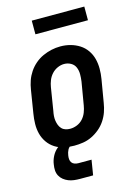

<svg xmlns="http://www.w3.org/2000/svg" viewBox="-134 -793 768 1059"><g transform="rotate(-15 250.0 -263.0)"><path d="M205 8Q175 8 147 2Q119 -4 95.5 -19Q72 -34 56 -57Q40 -80 33 -107Q26 -134 26.5 -163.5Q27 -193 32 -222L53 -352Q57 -378 65.5 -402.5Q74 -427 89 -449.5Q104 -472 125 -490Q146 -508 170.5 -519Q195 -530 220 -535.5Q245 -541 271 -541Q301 -541 328.5 -533.5Q356 -526 379.5 -511Q403 -496 419 -473Q435 -450 442 -423Q449 -396 449 -366.5Q449 -337 444 -308L422 -178Q418 -152 409.5 -127.5Q401 -103 386 -80.5Q371 -58 350 -40.5Q329 -23 305 -11.5Q281 0 255.5 4Q230 8 205 8ZM207 -88Q227 -88 246.5 -96Q266 -104 280 -119.5Q294 -135 301.5 -154.5Q309 -174 312 -193L334 -323Q337 -344 337 -365Q337 -386 329.5 -404Q322 -422 304.5 -432Q287 -442 266 -442Q247 -442 228 -433.5Q209 -425 195 -409.5Q181 -394 173.5 -375Q166 -356 163 -337L142 -207Q139 -193 138 -179Q137 -165 139 -152Q141 -139 145.5 -127Q150 -115 159 -105.5Q168 -96 180.5 -92Q193 -88 207 -88ZM187 193Q170 193 153.5 191Q137 189 122 183Q107 177 94.5 167Q82 157 74.5 143Q67 129 66 112.5Q65 96 68 79Q71 56 82 34Q93 12 111.5 -4Q130 -20 153.5 -26.5Q177 -33 199 -33L194 0Q186 0 179 6Q172 12 168 19.5Q164 27 161.5 35Q159 43 158 51Q156 62 157 73Q158 84 164 92Q170 100 180 103.5Q190 107 201 107H276L262 193ZM156 -641V-719H456V-641Z"/></g></svg>

Font: Iosevka Curly Oblique
Style: Bold
Weight: 700
Italic angle: -9°
Monospace: yes
Designer: Belleve Invis
Foundry: Belleve Invis
Version: Version 11.1.0; ttfautohint (v1.8.3)